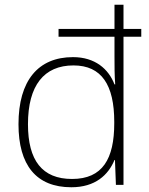

<svg xmlns="http://www.w3.org/2000/svg" viewBox="-20 -780 629 810"><path d="M281 10C382 10 437 -42 463 -105H465L469 0H501V-625H576V-658H501V-760H463V-658H227V-625H463V-543C463 -505 463 -463 466 -424H463C438 -489 381 -539 288 -539C141 -539 58 -440 58 -256C58 -83 133 10 281 10ZM284 -25C158 -25 98 -103 98 -256C98 -420 166 -504 290 -504C409 -504 462 -421 462 -266V-260C462 -110 413 -25 284 -25Z"/></svg>

Font: Noto Sans Arabic ExtLt
Style: Regular
Weight: 200
Designer: Monotype Design Team, Nadine Chahine, Nizar Qandah and Khaled Hosny
Foundry: Monotype Imaging Inc.
Version: Version 2.012